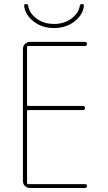

<svg xmlns="http://www.w3.org/2000/svg" viewBox="-20 -940 540 960"><path d="M129.9 0Q115.2 0 105 -9.8Q94.7 -19.5 94.7 -35.2V-695.3Q94.7 -710 105 -720.2Q115.2 -730.5 129.9 -730.5H405.3Q415 -730.5 415 -720.2Q415 -710 405.3 -710H120.1Q115.2 -710 115.2 -705.1V-415Q115.2 -410.2 120.1 -410.2H394.5Q404.3 -410.2 404.8 -399.9Q405.3 -389.6 394.5 -389.6H120.1Q115.2 -389.6 115.2 -384.8V-25.4Q115.2 -20.5 120.1 -19.5H405.3Q415 -19.5 415 -9.8Q415 0 405.3 0ZM100.6 -910.2Q98.6 -919.9 110.4 -919.9Q119.1 -919.9 121.1 -911.1Q126 -875 162.1 -847.7Q198.2 -820.3 250 -820.3Q301.8 -820.3 337.9 -847.7Q374 -875 378.9 -911.1Q380.9 -919.9 389.6 -919.9Q400.4 -919.9 399.4 -910.2Q394.5 -865.2 352.1 -832.5Q309.6 -799.8 250 -799.8Q190.4 -799.8 148.4 -832.5Q106.4 -865.2 100.6 -910.2Z"/></svg>

Font: Rounded-L Mgen+ 2m thin
Style: Regular
Weight: 100
Designer: [Source Han Sans]
Ryoko NISHIZUKA  (kana & ideographs); Paul D. Hunt (Latin, Greek & Cyrillic); Wenlong ZHANG  (bopomofo
Version: Version 1.059.20150602